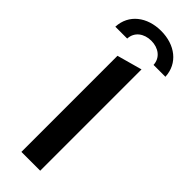

<svg xmlns="http://www.w3.org/2000/svg" viewBox="-310 -920 938 938"><g transform="rotate(45 159.0 -450.5)"><path d="M68 -757C70 -804 109 -833 159 -833C209 -833 248 -804 250 -757H332C328 -846 255 -901 159 -901C63 -901 -10 -846 -14 -757ZM94 -664V0H224V-700Z"/></g></svg>

Font: Talent
Style: Bold
Weight: 600
Designer: Mike Powis
Version: Version 1.001;hotconv 1.0.109;makeotfexe 2.5.65596